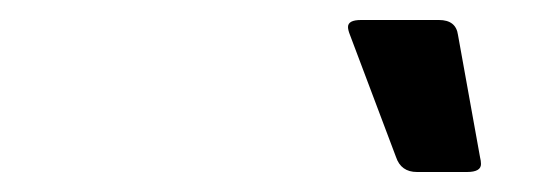

<svg xmlns="http://www.w3.org/2000/svg" viewBox="-20 -752 540 192"><path d="M328 -725Q328 -732 341 -732H419Q436 -732 438 -717L460 -595Q461 -591 461 -588Q461 -580 447 -580H397Q381 -580 376 -595L330 -717Q328 -722 328 -725Z"/></svg>

Font: Crete Round
Style: Italic
Weight: 400
Designer: Veronika Burian
Foundry: TypeTogether
Version: Version 1.001; ttfautohint (v1.6)